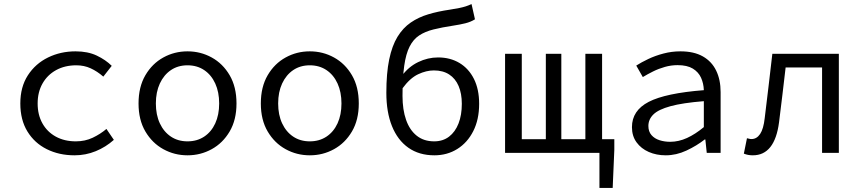

<svg xmlns="http://www.w3.org/2000/svg" viewBox="-20 -750 4240 942"><path d="M345.8 12Q270 12 209.6 -18.1Q149.3 -48.1 114.5 -105Q79.7 -161.9 79.7 -242.4Q79.7 -323.5 116.9 -380.8Q154.1 -438 215.7 -468Q277.4 -498.1 350.6 -498.1Q410.8 -498.1 454.7 -477.3Q498.5 -456.4 528.2 -427L486.9 -374.1Q457 -400.1 424.9 -414.8Q392.8 -429.6 354.3 -429.6Q298.3 -429.6 255.4 -406.1Q212.5 -382.6 188.6 -340.3Q164.7 -298.1 164.7 -242.4Q164.7 -186.7 188.1 -144.8Q211.5 -102.9 253.8 -79.7Q296.2 -56.5 352 -56.5Q397.3 -56.5 434.7 -74.2Q472.2 -92 502.2 -117.4L538.6 -63.8Q498.9 -28.3 449.6 -8.2Q400.2 12 345.8 12Z M900 12Q835.9 12 781.3 -18.1Q726.7 -48.1 693.2 -105Q659.7 -161.9 659.7 -242.4Q659.7 -323.5 693.2 -380.8Q726.7 -438 781.3 -468Q835.9 -498.1 900 -498.1Q964.1 -498.1 1018.7 -468Q1073.3 -438 1106.8 -380.8Q1140.3 -323.5 1140.3 -242.4Q1140.3 -161.9 1106.8 -105Q1073.3 -48.1 1018.7 -18.1Q964.1 12 900 12ZM900 -56.5Q946.7 -56.5 981.8 -79.7Q1016.8 -102.9 1036.1 -144.8Q1055.3 -186.7 1055.3 -242.4Q1055.3 -298.1 1036.1 -340.3Q1016.8 -382.6 981.8 -406.1Q946.7 -429.6 900 -429.6Q853.3 -429.6 818.6 -406.1Q783.8 -382.6 764.2 -340.3Q744.7 -298.1 744.7 -242.4Q744.7 -186.7 764.2 -144.8Q783.8 -102.9 818.6 -79.7Q853.3 -56.5 900 -56.5Z M1500 12Q1435.9 12 1381.3 -18.1Q1326.7 -48.1 1293.2 -105Q1259.7 -161.9 1259.7 -242.4Q1259.7 -323.5 1293.2 -380.8Q1326.7 -438 1381.3 -468Q1435.9 -498.1 1500 -498.1Q1564.1 -498.1 1618.7 -468Q1673.3 -438 1706.8 -380.8Q1740.3 -323.5 1740.3 -242.4Q1740.3 -161.9 1706.8 -105Q1673.3 -48.1 1618.7 -18.1Q1564.1 12 1500 12ZM1500 -56.5Q1546.7 -56.5 1581.8 -79.7Q1616.8 -102.9 1636.1 -144.8Q1655.3 -186.7 1655.3 -242.4Q1655.3 -298.1 1636.1 -340.3Q1616.8 -382.6 1581.8 -406.1Q1546.7 -429.6 1500 -429.6Q1453.3 -429.6 1418.6 -406.1Q1383.8 -382.6 1364.2 -340.3Q1344.7 -298.1 1344.7 -242.4Q1344.7 -186.7 1364.2 -144.8Q1383.8 -102.9 1418.6 -79.7Q1453.3 -56.5 1500 -56.5Z M2111.1 12Q2036.4 12 1983.7 -25.1Q1931 -62.2 1903.2 -131Q1875.5 -199.7 1875.5 -294.5Q1875.5 -391.3 1889.5 -458.6Q1903.6 -526 1930.3 -569.6Q1957.1 -613.2 1995.1 -639.3Q2033.2 -665.5 2081.4 -679.9Q2129.5 -694.3 2186.4 -702.5Q2215.5 -707.2 2233.1 -710.7Q2250.7 -714.3 2264.4 -718.6Q2278.1 -723 2293.5 -730L2310.3 -655.3Q2290 -642.5 2263.3 -635.8Q2236.6 -629.2 2203.5 -624.2Q2148.6 -615.9 2107.1 -605.6Q2065.7 -595.3 2036.6 -576.1Q2007.6 -556.9 1989.6 -521.4Q1971.5 -485.9 1963.2 -427Q1954.8 -368.2 1954.8 -279.1Q1954.8 -211.9 1972.3 -162Q1989.7 -112.1 2024.4 -84.3Q2059 -56.5 2110.3 -56.5Q2152.9 -56.5 2183.2 -79.6Q2213.5 -102.8 2229.7 -144.3Q2245.8 -185.8 2245.8 -240.7Q2245.8 -291 2230.1 -327.9Q2214.3 -364.8 2183.8 -384.6Q2153.3 -404.5 2108.7 -404.5Q2071.5 -404.5 2031.5 -385.7Q1991.4 -367 1953.5 -315L1950.6 -376.7Q1984.3 -422.5 2031.6 -445.3Q2078.8 -468.2 2129.5 -468.2Q2188.9 -468.2 2234.3 -441Q2279.7 -413.8 2305.3 -362.8Q2330.8 -311.8 2330.8 -240.7Q2330.8 -163.5 2302 -106.8Q2273.3 -50.1 2223.7 -19.1Q2174.1 12 2111.1 12Z M2458 0V-486H2540V-67H2658V-486H2734V-67H2852V-486H2934V0ZM2921 172V0H2883V-67H2994V-15L2986 172Z M3246.3 12Q3200.7 12 3163.1 -4.4Q3125.5 -20.9 3103 -51.8Q3080.5 -82.7 3080.5 -126.2Q3080.5 -207.7 3162.8 -250.3Q3245.1 -292.9 3433.2 -307.6Q3432.1 -340.7 3419.5 -368.7Q3406.8 -396.6 3379.1 -413.5Q3351.3 -430.4 3304.3 -430.4Q3272.6 -430.4 3242.1 -421.7Q3211.5 -413.1 3184.2 -399.5Q3156.8 -385.9 3133.8 -371.9L3101.6 -428.3Q3126.3 -444.2 3160.6 -460.5Q3194.8 -476.8 3235.2 -487.4Q3275.5 -498.1 3318.1 -498.1Q3384.7 -498.1 3428.3 -473.3Q3472 -448.5 3493.7 -403.6Q3515.5 -358.7 3515.5 -298.2V0H3447.5L3440.6 -65.9H3437.8Q3397.7 -34.5 3347.7 -11.2Q3297.8 12 3246.3 12ZM3268.2 -54.3Q3309.6 -54.3 3350.6 -73Q3391.7 -91.8 3433.2 -126.4V-253.6Q3329.2 -245.3 3269.7 -229Q3210.1 -212.7 3185.6 -188.4Q3161.1 -164.2 3161.1 -132Q3161.1 -104.6 3176.3 -87.2Q3191.4 -69.9 3215.8 -62.1Q3240.1 -54.3 3268.2 -54.3Z M3673.6 12Q3660.3 12 3650.2 9.9Q3640.1 7.9 3629.5 3.8L3644.8 -71.8Q3650.2 -70.8 3655.5 -69.3Q3660.7 -67.8 3667.1 -67.8Q3692.6 -67.8 3709.3 -92.6Q3726 -117.3 3731.9 -170.7Q3741.9 -249.2 3750.9 -328.2Q3760 -407.1 3769.3 -486.1H4095.6V0H4013.3V-419.1H3834.5Q3826.6 -352.4 3818.7 -284.8Q3810.8 -217.2 3802.2 -150.1Q3791.7 -69.3 3759.5 -28.6Q3727.4 12 3673.6 12Z"/></svg>

Font: Source Code Pro ExtraLight
Style: Regular
Weight: 200
Monospace: yes
Designer: Paul D. Hunt, Teo Tuominen
Foundry: Adobe
Version: Version 1.026;hotconv 1.1.0;makeotfexe 2.6.0